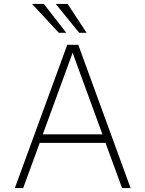

<svg xmlns="http://www.w3.org/2000/svg" viewBox="-20 -949 734 969"><path d="M55 0 319.5 -723H375L639 0H596L512.5 -228H180.5L97 0ZM196 -271H497L346.5 -682.5ZM321.5 -929 417 -783.5H379.5L261.5 -929ZM201.5 -929 314.5 -783.5H277L141.5 -929Z"/></svg>

Font: Public Sans Thin
Style: Regular
Weight: 100
Designer: The Public Sans project authors (U.S. Web Design System). Libre Franklin designed by Pablo Impallari and Rodrigo Fuenzal
Version: Version 1.008